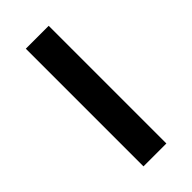

<svg xmlns="http://www.w3.org/2000/svg" viewBox="-187 -606 649 649"><g transform="rotate(-45 138.0 -281.0)"><path d="M83.3 -562.5V0H192.7V-562.5Z"/></g></svg>

Font: Manrope Semibold
Style: Regular
Weight: 600
Width: 4
Designer: Michael Sharanda
Foundry: Michael Sharanda
Version: Version 2.000;PS 002.000;hotconv 1.0.88;makeotf.lib2.5.64775